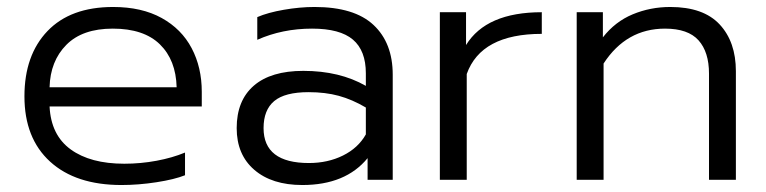

<svg xmlns="http://www.w3.org/2000/svg" viewBox="-20 -515 2193 550"><path d="M50 -239Q50 -357 116 -426Q182 -495 304 -495Q386 -495 443 -463.5Q500 -432 529 -377Q558 -322 558 -252V-210H122Q126 -128 182.5 -87Q239 -46 336 -46Q383 -46 428.5 -54.5Q474 -63 510 -78V-13Q480 -1 428.5 7Q377 15 328 15Q197 15 123.5 -52Q50 -119 50 -239ZM486 -265Q484 -343 438 -388Q392 -433 303 -433Q216 -433 170 -386.5Q124 -340 122 -265Z M658 -148Q658 -227 707 -269.5Q756 -312 849 -312Q953 -312 1028 -269V-305Q1028 -370 991 -401.5Q954 -433 874 -433Q789 -433 717 -401V-466Q747 -479 793 -487Q839 -495 881 -495Q995 -495 1050 -443.5Q1105 -392 1105 -301V0H1033V-62Q970 15 846 15Q759 15 708.5 -28.5Q658 -72 658 -148ZM1028 -130V-207Q989 -230 950.5 -240.5Q912 -251 864 -251Q796 -251 765.5 -225.5Q735 -200 735 -148Q735 -48 865 -48Q919 -48 962.5 -69.5Q1006 -91 1028 -130Z M1240 -480H1315V-386Q1373 -480 1532 -480V-418Q1358 -418 1317 -303V0H1240Z M1632 -480H1707V-408Q1742 -453 1792.5 -474Q1843 -495 1900 -495Q1995 -495 2041.5 -445Q2088 -395 2088 -311V0H2011V-304Q2011 -366 1981 -399.5Q1951 -433 1885 -433Q1774 -433 1709 -333V0H1632Z"/></svg>

Font: Prompt Light
Style: Regular
Weight: 300
Designer: Katatrad Team
Foundry: CadsonDemak
Version: Version 1.001